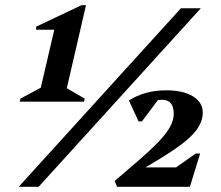

<svg xmlns="http://www.w3.org/2000/svg" viewBox="-20 -722 855 742"><path d="M56.2 -329 59 -341 137.6 -383 189.8 -607.2H119.6V-618.8L295 -702H312.4L238.2 -381.2L307 -341L304.8 -329ZM52.2 0 679 -690H756L129.2 0ZM432.4 0 423.4 -22.8 509.4 -96.6Q562.6 -142.6 593.6 -175.1Q624.6 -207.6 638 -233.1Q651.4 -258.6 651.4 -282.6Q651.4 -336.4 606.2 -336.4Q561.4 -336.4 523.2 -295.2L547.2 -355H605.2L528.4 -252.8H515.6L478.2 -333.6Q539.4 -373 622.2 -373Q687.6 -373 725.6 -349.7Q763.6 -326.4 763.6 -287Q763.6 -255.6 743.3 -225.2Q723 -194.8 675.2 -159.7Q627.4 -124.6 545.2 -77L497.4 -45.4L500 -75H660.2L736.4 -128.6H753.4L713.8 0Z"/></svg>

Font: Platypi Light
Style: Italic
Weight: 300
Italic angle: -13°
Designer: David Sargent
Foundry: Bolt Cutter Type
Version: Version 1.200